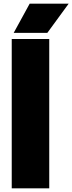

<svg xmlns="http://www.w3.org/2000/svg" viewBox="-20 -1019 392 1039"><path d="M43.5 0V-808H246.5V0ZM54 -841 140.5 -999H351.5L236 -841Z"/></svg>

Font: Encode Sans SemiCondensed Black
Style: Regular
Weight: 900
Width: 4
Designer: Multiple Designers
Foundry: Impallari Type
Version: Version 2.000